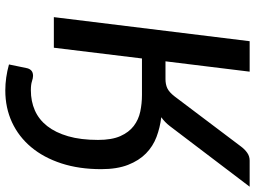

<svg xmlns="http://www.w3.org/2000/svg" viewBox="-136 -624 938 706"><g transform="rotate(90 333.0 -271.0)"><path d="M444 -427Q429.5 -408 411 -395Q449 -390.5 483.5 -377.5Q518 -364.5 544.2 -338.8Q570.5 -313 586.2 -272.8Q602 -232.5 602 -174Q602 -93 580.8 -27.8Q559.5 37.5 521.2 83.2Q483 129 429.8 153.8Q376.5 178.5 312.5 178.5Q265.5 178.5 217 165Q220.5 148 224 131Q227.5 114 231 97.5Q233.5 88 240.2 82.2Q247 76.5 259 76.5Q267 76.5 279 80.5Q291 84.5 312 84.5Q352.5 84.5 386 69.8Q419.5 55 443.5 24.5Q467.5 -6 481 -52.5Q494.5 -99 494.5 -162.5Q494.5 -213 480.5 -244.5Q466.5 -276 443.2 -293.8Q420 -311.5 390.2 -317.8Q360.5 -324 329 -324H195L155.5 0H43L131.5 -720H243.5L205.5 -410.5H270.5Q290 -410.5 304.5 -417.2Q319 -424 334.5 -444L519 -688.5Q529 -702 541.8 -711Q554.5 -720 570.5 -720H666.5Z"/></g></svg>

Font: Lato SemiBold
Style: Italic
Weight: 600
Italic angle: -7°
Designer: Lukasz Dziedzic with Adam Twardoch and Botio Nikoltchev
Foundry: tyPoland Lukasz Dziedzic
Version: Version 2.015; 2015-08-06; http://www.latofonts.com/